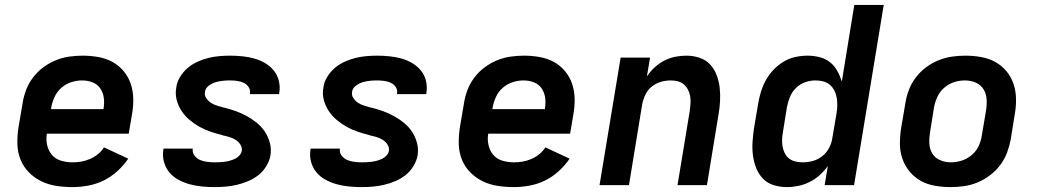

<svg xmlns="http://www.w3.org/2000/svg" viewBox="-20 -755 4240 783"><path d="M276 8Q242 8 209.5 3Q177 -2 149 -15.5Q121 -29 98.5 -51.5Q76 -74 64 -103.5Q52 -133 51 -166Q50 -199 55 -233L72 -333Q76 -360 86 -387Q96 -414 114 -438Q132 -462 156 -480Q180 -498 207 -509Q234 -520 261.5 -524Q289 -528 317 -528Q349 -528 380.5 -522.5Q412 -517 438.5 -502.5Q465 -488 484.5 -464.5Q504 -441 513.5 -412Q523 -383 523.5 -351Q524 -319 518 -287L505 -210H171Q167 -185 172.5 -162Q178 -139 192.5 -122.5Q207 -106 229.5 -99.5Q252 -93 276 -93Q294 -93 311.5 -96Q329 -99 346.5 -106.5Q364 -114 379 -126Q394 -138 404 -154L503 -108Q484 -80 458 -56.5Q432 -33 402 -18.5Q372 -4 339.5 2Q307 8 276 8ZM188 -310H402Q406 -333 403.5 -354.5Q401 -376 389.5 -393.5Q378 -411 358 -419Q338 -427 315 -427Q293 -427 271 -420Q249 -413 231 -397.5Q213 -382 203 -360.5Q193 -339 189 -317Z M855 8Q829 8 803.5 5.5Q778 3 754 -3.5Q730 -10 708.5 -21.5Q687 -33 671.5 -51Q656 -69 649 -93.5Q642 -118 646 -143L647 -149H766V-148Q764 -132 773.5 -120Q783 -108 796 -102.5Q809 -97 824.5 -95Q840 -93 855 -93Q866 -93 876 -93.5Q886 -94 897 -95.5Q908 -97 918.5 -100Q929 -103 938.5 -107.5Q948 -112 956 -120.5Q964 -129 966 -140Q968 -154 960 -166Q952 -178 940.5 -185Q929 -192 916 -196Q903 -200 888 -203L887 -204Q862 -210 838.5 -218Q815 -226 793.5 -238Q772 -250 753 -266Q734 -282 720.5 -302.5Q707 -323 700.5 -347.5Q694 -372 699 -399Q702 -421 714.5 -441.5Q727 -462 745 -477.5Q763 -493 785 -503Q807 -513 829 -518.5Q851 -524 873.5 -526Q896 -528 918 -528Q943 -528 968 -525.5Q993 -523 1016.5 -516.5Q1040 -510 1060.5 -498Q1081 -486 1096 -468Q1111 -450 1117 -426Q1123 -402 1119 -377L1118 -371H999V-373Q1002 -387 994.5 -399Q987 -411 974.5 -417Q962 -423 947 -425Q932 -427 918 -427Q903 -427 888.5 -425.5Q874 -424 860 -420Q846 -416 832 -406Q818 -396 816 -381Q813 -367 821 -355Q829 -343 840.5 -335.5Q852 -328 866 -324Q880 -320 893 -316H895Q919 -310 942.5 -301.5Q966 -293 987.5 -281Q1009 -269 1028 -253.5Q1047 -238 1060.5 -217.5Q1074 -197 1080.5 -172.5Q1087 -148 1083 -121Q1079 -99 1066 -77.5Q1053 -56 1034 -41Q1015 -26 992.5 -16.5Q970 -7 947 -1.5Q924 4 901 6Q878 8 855 8Z M1455 8Q1429 8 1403.5 5.5Q1378 3 1354 -3.5Q1330 -10 1308.5 -21.5Q1287 -33 1271.5 -51Q1256 -69 1249 -93.5Q1242 -118 1246 -143L1247 -149H1366V-148Q1364 -132 1373.5 -120Q1383 -108 1396 -102.5Q1409 -97 1424.5 -95Q1440 -93 1455 -93Q1466 -93 1476 -93.5Q1486 -94 1497 -95.5Q1508 -97 1518.5 -100Q1529 -103 1538.5 -107.5Q1548 -112 1556 -120.5Q1564 -129 1566 -140Q1568 -154 1560 -166Q1552 -178 1540.5 -185Q1529 -192 1516 -196Q1503 -200 1488 -203L1487 -204Q1462 -210 1438.5 -218Q1415 -226 1393.5 -238Q1372 -250 1353 -266Q1334 -282 1320.5 -302.5Q1307 -323 1300.5 -347.5Q1294 -372 1299 -399Q1302 -421 1314.5 -441.5Q1327 -462 1345 -477.5Q1363 -493 1385 -503Q1407 -513 1429 -518.5Q1451 -524 1473.5 -526Q1496 -528 1518 -528Q1543 -528 1568 -525.5Q1593 -523 1616.5 -516.5Q1640 -510 1660.5 -498Q1681 -486 1696 -468Q1711 -450 1717 -426Q1723 -402 1719 -377L1718 -371H1599V-373Q1602 -387 1594.5 -399Q1587 -411 1574.5 -417Q1562 -423 1547 -425Q1532 -427 1518 -427Q1503 -427 1488.5 -425.5Q1474 -424 1460 -420Q1446 -416 1432 -406Q1418 -396 1416 -381Q1413 -367 1421 -355Q1429 -343 1440.5 -335.5Q1452 -328 1466 -324Q1480 -320 1493 -316H1495Q1519 -310 1542.5 -301.5Q1566 -293 1587.5 -281Q1609 -269 1628 -253.5Q1647 -238 1660.5 -217.5Q1674 -197 1680.5 -172.5Q1687 -148 1683 -121Q1679 -99 1666 -77.5Q1653 -56 1634 -41Q1615 -26 1592.5 -16.5Q1570 -7 1547 -1.5Q1524 4 1501 6Q1478 8 1455 8Z M2076 8Q2042 8 2009.5 3Q1977 -2 1949 -15.5Q1921 -29 1898.5 -51.5Q1876 -74 1864 -103.5Q1852 -133 1851 -166Q1850 -199 1855 -233L1872 -333Q1876 -360 1886 -387Q1896 -414 1914 -438Q1932 -462 1956 -480Q1980 -498 2007 -509Q2034 -520 2061.5 -524Q2089 -528 2117 -528Q2149 -528 2180.5 -522.5Q2212 -517 2238.5 -502.5Q2265 -488 2284.5 -464.5Q2304 -441 2313.5 -412Q2323 -383 2323.5 -351Q2324 -319 2318 -287L2305 -210H1971Q1967 -185 1972.5 -162Q1978 -139 1992.5 -122.5Q2007 -106 2029.5 -99.5Q2052 -93 2076 -93Q2094 -93 2111.5 -96Q2129 -99 2146.5 -106.5Q2164 -114 2179 -126Q2194 -138 2204 -154L2303 -108Q2284 -80 2258 -56.5Q2232 -33 2202 -18.5Q2172 -4 2139.5 2Q2107 8 2076 8ZM1988 -310H2202Q2206 -333 2203.5 -354.5Q2201 -376 2189.5 -393.5Q2178 -411 2158 -419Q2138 -427 2115 -427Q2093 -427 2071 -420Q2049 -413 2031 -397.5Q2013 -382 2003 -360.5Q1993 -339 1989 -317Z M2425 0 2511 -520H2631L2618 -443Q2631 -463 2649.5 -480Q2668 -497 2689.5 -508Q2711 -519 2733.5 -523.5Q2756 -528 2779 -528Q2807 -528 2832.5 -519.5Q2858 -511 2875.5 -492.5Q2893 -474 2902.5 -449Q2912 -424 2915 -397Q2918 -370 2916.5 -342.5Q2915 -315 2910 -287L2863 0H2743L2793 -303Q2795 -318 2796 -333Q2797 -348 2794.5 -362.5Q2792 -377 2785.5 -389.5Q2779 -402 2768.5 -411Q2758 -420 2744 -423.5Q2730 -427 2715 -427Q2695 -427 2674.5 -421Q2654 -415 2637.5 -401.5Q2621 -388 2612 -369Q2603 -350 2599 -330L2545 0Z M3189 8Q3161 8 3135 0Q3109 -8 3091 -27Q3073 -46 3063.5 -70.5Q3054 -95 3050.5 -122Q3047 -149 3049 -177Q3051 -205 3055 -233L3072 -333Q3076 -357 3083.5 -381.5Q3091 -406 3103.5 -428.5Q3116 -451 3134.5 -470.5Q3153 -490 3175.5 -503.5Q3198 -517 3223 -522.5Q3248 -528 3273 -528Q3298 -528 3322 -522Q3346 -516 3364.5 -501.5Q3383 -487 3394.5 -466Q3406 -445 3413 -422L3464 -735H3584L3463 0H3343L3356 -78Q3341 -57 3322.5 -40.5Q3304 -24 3282 -13Q3260 -2 3236 3Q3212 8 3189 8ZM3253 -93Q3274 -93 3294.5 -98.5Q3315 -104 3332.5 -117.5Q3350 -131 3360.5 -150.5Q3371 -170 3374 -190L3391 -290Q3394 -307 3394.5 -323Q3395 -339 3392.5 -355Q3390 -371 3383 -385Q3376 -399 3364.5 -409Q3353 -419 3337.5 -423Q3322 -427 3305 -427Q3284 -427 3263 -419.5Q3242 -412 3225.5 -395.5Q3209 -379 3201 -358.5Q3193 -338 3189 -317L3173 -217Q3170 -201 3169.5 -186Q3169 -171 3171.5 -157Q3174 -143 3180.5 -130Q3187 -117 3198 -108.5Q3209 -100 3223.5 -96.5Q3238 -93 3253 -93Z M3856 8Q3824 8 3792.5 2.5Q3761 -3 3735 -17.5Q3709 -32 3689.5 -55.5Q3670 -79 3660 -108Q3650 -137 3650 -169Q3650 -201 3655 -233L3672 -333Q3676 -360 3686 -387Q3696 -414 3714 -438Q3732 -462 3756 -480Q3780 -498 3807 -509Q3834 -520 3861.5 -524Q3889 -528 3917 -528Q3949 -528 3980.5 -522.5Q4012 -517 4038.5 -502.5Q4065 -488 4084.5 -464.5Q4104 -441 4113.5 -412Q4123 -383 4123.5 -351Q4124 -319 4118 -287L4102 -187Q4097 -160 4087 -133Q4077 -106 4059 -82Q4041 -58 4017 -40Q3993 -22 3966.5 -11Q3940 0 3912 4Q3884 8 3856 8ZM3858 -93Q3880 -93 3902 -100Q3924 -107 3942.5 -122.5Q3961 -138 3971 -159.5Q3981 -181 3984 -203L4001 -303Q4005 -327 4003.5 -350Q4002 -373 3991 -391Q3980 -409 3959.5 -418Q3939 -427 3915 -427Q3893 -427 3871 -420Q3849 -413 3831 -397.5Q3813 -382 3803 -360.5Q3793 -339 3789 -317L3773 -217Q3769 -193 3770 -170Q3771 -147 3782 -129Q3793 -111 3813.5 -102Q3834 -93 3858 -93Z"/></svg>

Font: Iosevka Aile
Style: Bold Italic
Weight: 700
Italic angle: -9°
Designer: Belleve Invis
Foundry: Belleve Invis
Version: Version 28.0.1; ttfautohint (v1.8.4)